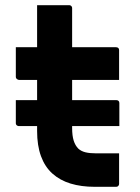

<svg xmlns="http://www.w3.org/2000/svg" viewBox="-20 -720 540 740"><path d="M41 -334H429Q434 -334 437 -331Q440 -328 440 -323Q440 -301 440 -279Q440 -257 440 -234H53Q50 -234 47 -235.5Q44 -237 42.5 -239.5Q41 -242 41 -245Q41 -268 41 -290Q41 -312 41 -334ZM41 -538H427Q433 -538 436 -535Q439 -532 439 -527Q439 -506 439 -488Q439 -470 439 -451Q439 -432 439 -412H53Q51 -412 49 -413Q47 -414 45 -415.5Q43 -417 42 -419Q41 -421 41 -423Q41 -443 41 -462Q41 -481 41 -499Q41 -517 41 -538ZM439 -129Q439 -99 439 -69.5Q439 -40 439 -11Q439 -7 436 -3.5Q433 0 428 0Q418 0 407.5 0Q397 0 386.5 0Q376 0 366 0Q356 0 345 0Q293 0 252 -12.5Q211 -25 182 -51Q153 -77 138 -118Q123 -159 123 -215Q123 -264 123 -312Q123 -360 123 -408Q123 -456 123 -504Q123 -552 123 -600Q123 -626 123 -650.5Q123 -675 123 -700Q154 -700 185.5 -700Q217 -700 247 -700Q250 -700 252.5 -698.5Q255 -697 256.5 -694.5Q258 -692 258 -689Q258 -631 258 -573.5Q258 -516 258 -458Q258 -400 258 -342.5Q258 -285 258 -227Q258 -197 264 -178Q270 -159 282 -147Q293 -137 309.5 -133Q326 -129 350 -129Q363 -129 375.5 -129Q388 -129 401 -129Q414 -129 427 -129Z"/></svg>

Font: Recursive
Style: Bold
Weight: 700
Version: Version 1.085